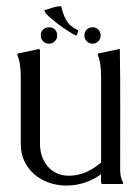

<svg xmlns="http://www.w3.org/2000/svg" viewBox="-20 -575 439 600"><path d="M187.5 4.9Q158.7 4.9 133.1 -4.2Q107.4 -13.2 87.6 -30Q67.9 -46.9 56.4 -70.8Q44.9 -94.7 44.9 -125V-335.4Q44.9 -353 42.7 -370.6Q40.5 -388.2 33.7 -404.3L34.7 -406.2L37.1 -408.2L102.1 -421.9Q104 -420.9 105 -418.9V-125Q105 -105 111.1 -86.9Q117.2 -68.8 128.9 -55.2Q140.6 -41.5 157.2 -33.7Q173.8 -25.9 195.3 -25.9Q223.6 -25.9 249.5 -37.4Q275.4 -48.8 295.9 -67.4V-335.4Q295.9 -353 293.9 -370.4Q292 -387.7 285.2 -404.3Q285.6 -406.2 287.6 -408.2L353.5 -421.9L354.5 -420.9Q356 -326.7 355.7 -233.2Q355.5 -139.6 355.5 -45.4Q355.5 -34.7 357.4 -24.2Q359.4 -13.7 364.7 -3.9V-1L362.8 0H298.3Q297.4 0 296.9 -2Q296.4 -3.9 295.9 -6.3Q295.4 -8.8 295.4 -11Q295.4 -13.2 295.4 -14.2L295.9 -30.8Q272.5 -13.2 244.6 -4.2Q216.8 4.9 187.5 4.9ZM133.3 -489.7Q144.5 -489.7 151.6 -482.7Q158.7 -475.6 158.7 -464.4Q158.7 -453.6 151.4 -446Q144 -438.5 133.3 -438.5Q122.1 -438.5 114.7 -445.8Q107.4 -453.1 107.4 -464.4Q107.4 -475.6 114.7 -482.7Q122.1 -489.7 133.3 -489.7ZM269.5 -489.7Q280.3 -489.7 287.4 -482.4Q294.4 -475.1 294.4 -464.4Q294.4 -453.6 287.4 -446Q280.3 -438.5 269.5 -438.5Q258.8 -438.5 251.2 -446Q243.7 -453.6 243.7 -464.4Q243.7 -475.6 251 -482.7Q258.3 -489.7 269.5 -489.7ZM223.1 -481 224.6 -479.5V-477.5L219.2 -464.8L217.3 -463.9Q210 -467.3 194.3 -477.1Q178.7 -486.8 162.6 -499Q146.5 -511.2 133.5 -522.9Q120.6 -534.7 118.7 -541.5L119.6 -543.5Q132.3 -546.9 145 -551.3Q157.7 -555.7 171.4 -555.2Q176.8 -530.3 187.5 -511.2Q198.2 -492.2 223.1 -481Z"/></svg>

Font: CAT Linz
Style: Regular
Weight: 400
Designer: Peter Wiegel
Foundry: Peter Wiegel
Version: Version 1.08